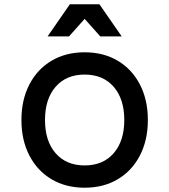

<svg xmlns="http://www.w3.org/2000/svg" viewBox="-20 -860 790 896"><path d="M80 -300Q80 -394 117 -465.5Q154 -537 220.5 -576.5Q287 -616 375 -616Q463 -616 529.5 -576.5Q596 -537 633 -465.5Q670 -394 670 -300Q670 -206 633 -134.5Q596 -63 529.5 -23.5Q463 16 375 16Q287 16 220.5 -23.5Q154 -63 117 -134.5Q80 -206 80 -300ZM560 -300Q560 -398 510.5 -455Q461 -512 375 -512Q289 -512 239.5 -455Q190 -398 190 -300Q190 -202 239.5 -145Q289 -88 375 -88Q461 -88 510.5 -145Q560 -202 560 -300ZM306 -840H444L548 -690H448L342 -809H408L302 -690H202Z"/></svg>

Font: Martian Mono sWd Rg
Style: Regular
Weight: 400
Width: 6
Monospace: yes
Designer: Roman Shamin
Foundry: Evil Martians
Version: Version 1.000